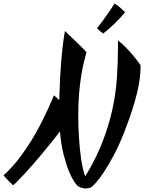

<svg xmlns="http://www.w3.org/2000/svg" viewBox="-140 -981 823 1082"><path d="M651.9 -597.2Q651.9 -571.8 647.5 -537.4Q643.1 -502.9 632.6 -458.3Q622.1 -413.6 604.2 -358.4Q586.4 -303.2 560.1 -235.8Q531.2 -162.6 501.2 -106.2Q471.2 -49.8 445.1 -10.7Q418.9 28.3 399.4 49.8Q379.9 71.3 372.1 75.2Q359.4 81.1 344.2 81.1Q331.5 81.1 318.4 77.1Q305.2 73.2 295.9 64.9Q290 60.1 276.6 40Q263.2 20 248 -16.8Q232.9 -53.7 218.8 -108.9Q204.6 -164.1 197.8 -240.2Q176.8 -212.9 151.9 -181.6Q127 -150.4 101.1 -119.4Q75.2 -88.4 49.6 -58.8Q23.9 -29.3 1.5 -4.9Q-21 19.5 -38.6 37.4Q-56.2 55.2 -65.9 63Q-71.3 58.1 -78.4 51.3Q-85.4 44.4 -93 36.9Q-100.6 29.3 -107.7 21.5Q-114.7 13.7 -120.1 6.8Q-48.8 -55.7 24.4 -169.4Q97.7 -283.2 164.1 -443.8Q172.4 -437 179.7 -430.2Q187 -423.3 193.8 -416.5Q195.8 -484.9 198.5 -538.1Q201.2 -591.3 204.6 -632.1Q208 -672.9 211.2 -702.1Q214.4 -731.4 217.3 -752Q220.2 -772.5 222.4 -785.4Q224.6 -798.3 226.1 -806.2Q231 -801.8 240.7 -792.2Q250.5 -782.7 262.7 -771Q274.9 -759.3 288.3 -746.3Q301.8 -733.4 313.7 -721.7Q325.7 -710 334.7 -700.7Q343.8 -691.4 347.2 -687Q340.8 -662.6 332.8 -630.1Q324.7 -597.7 317.6 -554Q310.5 -510.3 305.7 -454.1Q300.8 -397.9 300.8 -326.2Q301.3 -259.3 305.7 -196.8Q307.6 -169.9 310.3 -141.4Q313 -112.8 317.1 -85.2Q321.3 -57.6 327.1 -32.2Q333 -6.8 340.3 13.2Q401.4 -87.4 437.7 -181.6Q474.1 -275.9 493.7 -366.2Q513.2 -456.5 519 -544.2Q524.9 -631.8 524.9 -719.2V-752.9Q550.3 -733.4 573.2 -709.5Q596.2 -685.5 613.8 -664.1Q634.3 -639.2 651.9 -613.8ZM564.9 -912.1Q537.6 -878.4 505.9 -848.1Q474.1 -817.9 441.9 -792Q439.5 -793.5 434.3 -797.4Q429.2 -801.3 423.8 -806.2Q418.5 -811 413.6 -815.2Q408.7 -819.3 406.7 -821.8Q418.9 -836.9 434.1 -857.4Q449.2 -877.9 463.4 -898.2Q477.5 -918.5 488.8 -935.3Q500 -952.1 504.9 -960.9Q515.1 -956.1 524.7 -948.5Q534.2 -940.9 542.2 -933.6Q550.3 -926.3 556.2 -920.2Q562 -914.1 564.9 -912.1Z"/></svg>

Font: Yesteryear
Style: Regular
Weight: 400
Designer: Astigmatic (AOETI)
Foundry: Astigmatic (AOETI)
Version: Version 1.000